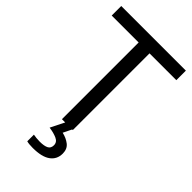

<svg xmlns="http://www.w3.org/2000/svg" viewBox="-284 -799 1124 1124"><g transform="rotate(45 278.0 -237.0)"><path d="M323 0H233V-635H10V-714H545V-635H323ZM379 139Q379 187 342 213.5Q305 240 231 240Q199 240 181 235V180Q190 182 205 183.5Q220 185 234 185Q270 185 289 175.5Q308 166 308 141Q308 115 281.5 103Q255 91 217 86L260 0H318L292 53Q328 61 353.5 81Q379 101 379 139Z"/></g></svg>

Font: Go Noto Kurrent-Regular
Style: Regular
Weight: 400
Designer: Monotype Design Team
Foundry: Monotype Imaging Inc.
Version: Version 2.012; ttfautohint (v1.8.4.7-5d5b)